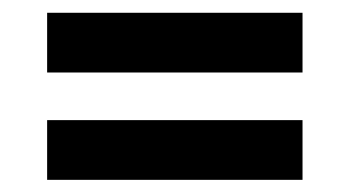

<svg xmlns="http://www.w3.org/2000/svg" viewBox="-20 -467 561 308"><path d="M55.6 -350.7V-446.5H465.3V-350.7ZM55.6 -178.5V-274.3H465.3V-178.5Z"/></svg>

Font: Afacad Flux
Style: Bold
Weight: 700
Designer: Kristian Moeller
Foundry: Dicotype
Version: Version 1.100